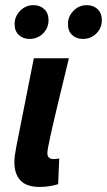

<svg xmlns="http://www.w3.org/2000/svg" viewBox="-20 -726 422 758"><path d="M137.1 12Q84.2 12 60.5 -13.9Q36.8 -39.8 36.8 -85Q36.8 -98.2 38.7 -112.6Q40.6 -127 44.1 -145.6L113.6 -496.1H252Q227 -393.6 207.8 -313.3Q188.5 -233 177.8 -183.4Q167 -133.8 167 -121.9Q167 -108.3 174.3 -103.2Q181.6 -98 191.1 -98Q195.7 -98 201.7 -98.5Q207.6 -99 213.8 -100.4L209.6 1.1Q197.6 4.9 179.2 8.4Q160.7 12 137.1 12ZM96.7 -572.3Q71.5 -572.3 54.6 -587.6Q37.7 -602.8 37.7 -631.3Q37.7 -660.7 59.3 -683.1Q80.8 -705.6 112.6 -705.6Q137.8 -705.6 154.7 -689.9Q171.6 -674.2 171.6 -646.2Q171.6 -615.6 150 -594Q128.5 -572.3 96.7 -572.3ZM307.2 -572.3Q282 -572.3 265.1 -587.6Q248.2 -602.8 248.2 -631.3Q248.2 -660.7 269.8 -683.1Q291.3 -705.6 323.1 -705.6Q348.3 -705.6 365.2 -689.9Q382 -674.2 382 -646.2Q382 -615.6 360.5 -594Q339 -572.3 307.2 -572.3Z"/></svg>

Font: Source Sans Variable
Style: Italic
Weight: 200
Italic angle: -11°
Designer: Paul D. Hunt
Foundry: Adobe Systems Incorporated
Version: Version 3.006;hotconv 1.0.111;makeotfexe 2.5.65597